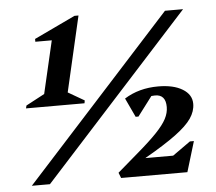

<svg xmlns="http://www.w3.org/2000/svg" viewBox="-51 -758 916 814"><g transform="rotate(-5 407.5 -351.0)"><path d="M56 -329 59 -341 138 -383 190 -607H120V-619L295 -702H312L238 -381L307 -341L305 -329ZM52 0 679 -690H756L129 0ZM432 0 423 -23 509 -97Q563 -143 594 -175.5Q625 -208 638 -233Q651 -258 651 -283Q651 -336 606 -336Q598 -336 590 -335L528 -253H516L478 -334Q540 -373 622 -373Q687 -373 725.5 -349.5Q764 -326 764 -287Q764 -255 743.5 -225Q723 -195 675 -159.5Q627 -124 545 -77L542 -75H660L736 -129H753L714 0Z"/></g></svg>

Font: Platypi
Style: Bold Italic
Weight: 700
Italic angle: -13°
Designer: David Sargent
Foundry: Bolt Cutter Type
Version: Version 1.200; ttfautohint (v1.8.4.7-5d5b)